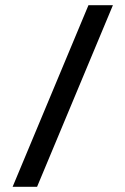

<svg xmlns="http://www.w3.org/2000/svg" viewBox="-20 -718 482 738"><path d="M28.5 0 320 -698H414L122.5 0Z"/></svg>

Font: Newsreader 9pt Medium
Style: Regular
Weight: 500
Designer: Hugues Gentile
Foundry: Production Type
Version: Version 1.003